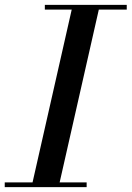

<svg xmlns="http://www.w3.org/2000/svg" viewBox="-60 -770 542 790"><path d="M69.5 0 239.5 -750H351L181 0ZM-40.5 0V-19.5H296.5V0ZM124.5 -730.5V-750H461.5V-730.5Z"/></svg>

Font: Bodoni Moda 11pt Medium
Style: Italic
Weight: 500
Italic angle: -13°
Designer: Owen Earl
Foundry: indestructible type
Version: Version 2.004